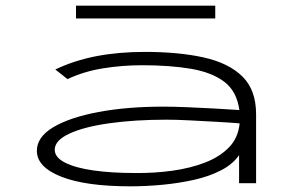

<svg xmlns="http://www.w3.org/2000/svg" viewBox="-20 -646 1040 677"><path d="M440 11Q282 11 196 -23Q110 -57 110 -114Q110 -163 168 -197.5Q226 -232 327 -251Q428 -270 556 -270Q593 -270 639.5 -268Q686 -266 734 -263.5Q782 -261 824 -258Q815 -324 771 -357.5Q727 -391 653 -403.5Q579 -416 481 -416Q411 -416 343 -405Q275 -394 218 -367L175 -401Q242 -433 320 -448Q398 -463 491 -463Q610 -463 698 -443.5Q786 -424 834.5 -376.5Q883 -329 883 -243V0H823V-99Q801 -67 759.5 -45.5Q718 -24 664.5 -12Q611 0 553 5.5Q495 11 440 11ZM173 -118Q173 -91 209.5 -72.5Q246 -54 309.5 -45Q373 -36 454 -36Q523 -35 587.5 -44Q652 -53 703.5 -73Q755 -93 787.5 -126.5Q820 -160 825 -211Q789 -214 743 -216.5Q697 -219 650.5 -221.5Q604 -224 568 -224Q456 -224 366.5 -211.5Q277 -199 225 -175Q173 -151 173 -118ZM248 -581V-626H739V-581Z"/></svg>

Font: Inconsolata UltraExpanded Light
Style: Regular
Weight: 300
Width: 9
Monospace: yes
Designer: Raph Levien, Cyreal, Brenton Simpson
Foundry: Raph Levien, Cyreal, Google
Version: Version 3.001; ttfautohint (v1.8.2.53-6de2)